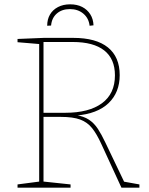

<svg xmlns="http://www.w3.org/2000/svg" viewBox="-20 -867 688 887"><path d="M61 0V-15L168 -29L161 -21V-671L168 -663L61 -672V-687L182 -692H318Q424 -692 478.5 -648Q533 -604 533 -520Q533 -440 481.5 -390.5Q430 -341 330 -333L328 -336Q367 -330 391 -314Q415 -298 432 -272Q449 -246 467 -208L556 -22L546 -29L624 -15V0H541L448 -202Q427 -248 405.5 -275Q384 -302 351 -314.5Q318 -327 260 -327H174L181 -334V-21L174 -29L306 -15V0ZM181 -339 174 -346H282Q391 -346 451 -390Q511 -434 511 -519Q511 -595 461.5 -634Q412 -673 316 -673H174L181 -680ZM304 -847Q336 -847 359.5 -835Q383 -823 397 -801Q411 -779 412 -750L394 -748Q390 -783 365 -804Q340 -825 303 -825Q266 -825 242.5 -804.5Q219 -784 216 -749L198 -748Q198 -778 211 -800Q224 -822 248 -834.5Q272 -847 304 -847Z"/></svg>

Font: Bitter Thin
Style: Regular
Weight: 100
Designer: Sol Matas, and Bitter project Authors
Foundry: Sol Matas
Version: Version 2.002